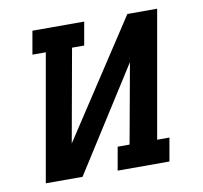

<svg xmlns="http://www.w3.org/2000/svg" viewBox="-66 -621 733 692"><g transform="rotate(-10 300.0 -275.0)"><path d="M129.5 -465H80.5L95.5 -550H285L270 -465H225.5L164.5 -125L443 -550H552L470 -85H515L500 0H310.5L325.5 -85H369L422 -377.5L182 0H47.5Z"/></g></svg>

Font: JuliaMono Black
Style: Italic
Weight: 900
Italic angle: -9°
Monospace: yes
Designer: cormullion
Foundry: corm
Version: Version 0.057; ttfautohint (v1.8.4)